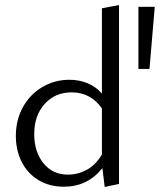

<svg xmlns="http://www.w3.org/2000/svg" viewBox="-20 -737 635 763"><path d="M453 -717V-6L396 6L387 -69Q328 5 234 5Q177 5 133.5 -21Q90 -47 66.5 -93Q43 -139 43 -197Q43 -260 71 -311Q99 -362 148 -391Q197 -420 256 -420Q295 -420 328.5 -406Q362 -392 385 -365V-704ZM385 -123V-306Q364 -337 333.5 -353.5Q303 -370 265 -370Q199 -370 157.5 -324Q116 -278 116 -204Q116 -134 152.5 -88.5Q189 -43 250 -43Q289 -43 324.5 -62Q360 -81 385 -123ZM530 -463V-710H595L574 -463Z"/></svg>

Font: Ysabeau
Style: Regular
Weight: 400
Designer: Christian Thalmann (Catharsis Fonts)
Version: Version 0.003